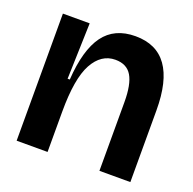

<svg xmlns="http://www.w3.org/2000/svg" viewBox="-101 -638 745 741"><g transform="rotate(20 271.5 -268.0)"><path d="M41 0V-272V-522H151L144 -292H153Q161 -416 205 -476Q249 -536 335 -536Q508 -536 508 -294V0H381V-282Q381 -355 360.5 -389.5Q340 -424 293 -424Q235 -424 201.5 -363Q168 -302 168 -166V0Z"/></g></svg>

Font: Bricolage Grotesque 96pt SemiBold
Style: Regular
Weight: 600
Designer: Mathieu Triay
Foundry: Atelier Triay
Version: Version 1.001; ttfautohint (v1.8.4.7-5d5b);gftools[0.9.33.de